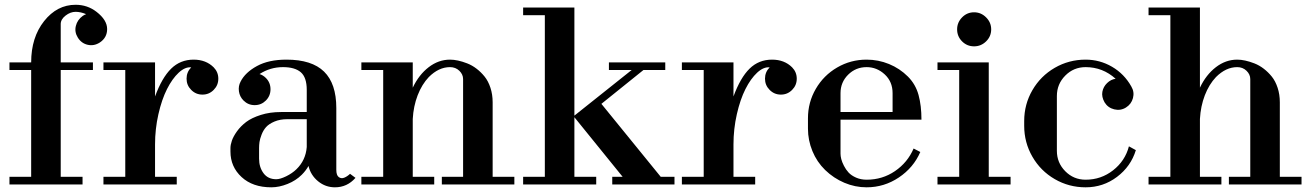

<svg xmlns="http://www.w3.org/2000/svg" viewBox="-20 -780 5540 812"><path d="M20 0V-32.2H111.8V-483.9H20V-516.1H111.8Q111.8 -621.6 166.5 -690.7Q221.2 -759.8 299.8 -759.8Q349.6 -759.8 388.2 -730Q433.1 -695.3 433.1 -657.2Q433.1 -620.6 401.9 -600.1Q377.4 -584.5 350.8 -590.6Q324.2 -596.7 309.1 -621.1Q294.4 -644.5 300.8 -670.4Q307.1 -696.3 330.1 -712.9Q335 -716.3 344.2 -720.2Q320.8 -730 299.8 -730Q277.8 -730 257.3 -714.1Q236.8 -698.2 236.8 -678.2V-516.1H373V-483.9H236.8V-32.2H329.1V0Z M417.5 0V-32.2H509.8V-483.9H417.5V-516.1H635.7V-372.1Q665 -451.7 703.9 -489.7Q742.7 -527.8 798.8 -527.8Q851.1 -527.8 883.8 -495.1Q903.3 -475.1 903.3 -447.3Q903.3 -419.4 883.8 -399.9Q864.3 -379.9 836.2 -379.9Q808.1 -379.9 788.6 -399.9Q769 -419.4 769 -447.3Q769 -475.1 788.6 -495.1Q763.2 -498 735.8 -472.7Q708.5 -447.3 686.3 -403.3Q664.1 -359.4 649.9 -296.9Q635.7 -234.4 635.7 -168.9V-32.2H727.5V0Z M1127.4 12.2Q1048.8 12.2 1001.7 -31.2Q954.6 -74.7 954.6 -139.2V-153.8Q954.6 -167.5 960.7 -185.3Q966.8 -203.1 982.4 -224.9Q998 -246.6 1021.2 -264.2Q1044.4 -281.7 1082.8 -293.9Q1121.1 -306.2 1168.5 -306.2H1277.3V-399.9Q1277.3 -452.6 1252.2 -474.4Q1227.1 -496.1 1176.8 -496.1Q1122.6 -496.1 1077.6 -466.8Q1092.3 -462.4 1104.5 -450.2Q1124 -430.7 1124 -402.6Q1124 -374.5 1104.5 -355Q1085 -335.4 1057.1 -335.4Q1029.3 -335.4 1009.8 -355Q993.7 -371.1 990.5 -393.6Q987.3 -416 997.6 -435.1Q1017.1 -473.6 1066.7 -500.7Q1116.2 -527.8 1191.4 -527.8Q1298.8 -527.8 1350.6 -477.1Q1402.3 -426.3 1402.3 -323.2V-62Q1402.3 -38.6 1412.8 -31Q1423.3 -23.4 1436 -28.6Q1448.7 -33.7 1460.4 -44.9Q1460.9 -44.4 1483.4 -27.8Q1448.2 12.2 1396.5 12.2Q1356.4 12.2 1325.2 -13.4Q1293.9 -39.1 1284.7 -78.1Q1273.9 -58.6 1256.3 -41Q1231.4 -16.1 1196 -2Q1160.6 12.2 1127.4 12.2ZM1075.7 -108.9Q1075.7 -72.8 1094.5 -47.4Q1113.3 -22 1148.4 -22Q1164.6 -22 1190.2 -34.4Q1215.8 -46.9 1233.4 -64Q1272.9 -102.1 1277.3 -158.2V-275.9H1195.3Q1164.1 -275.9 1140.6 -265.9Q1117.2 -255.9 1105.2 -242.4Q1093.3 -229 1086.2 -210.4Q1079.1 -191.9 1077.4 -179.2Q1075.7 -166.5 1075.7 -153.8Z M1508.3 0V-32.2H1600.6V-483.9H1508.3V-516.1H1725.6V-409.2Q1751.5 -463.9 1793 -495.8Q1834.5 -527.8 1883.3 -527.8Q1898.9 -527.8 1917 -523.9Q1935.1 -520 1955.8 -512Q1976.6 -503.9 1995.4 -489.5Q2014.2 -475.1 2029.5 -456.1Q2044.9 -437 2054.2 -408.7Q2063.5 -380.4 2063.5 -347.2V-32.2H2155.3V0H1848.6V-32.2H1938.5V-445.8Q1938.5 -465.3 1922.6 -480.7Q1906.7 -496.1 1883.3 -496.1Q1835.4 -496.1 1793.5 -454.1Q1764.2 -423.3 1746.3 -377Q1728.5 -330.6 1725.6 -276.9V-32.2H1816.4V0Z M2192.4 0V-32.2H2284.2V-715.8H2192.4V-748H2409.2V-291L2651.4 -483.9H2555.2V-516.1H2793.5V-483.9H2701.2L2523.4 -340.8L2774.4 -32.2H2832.5V0H2569.3V-32.2H2613.3L2409.2 -284.2V-32.2H2501.5V0Z M2863.8 0V-32.2H2956.1V-483.9H2863.8V-516.1H3082V-372.1Q3111.3 -451.7 3150.1 -489.7Q3189 -527.8 3245.1 -527.8Q3297.4 -527.8 3330.1 -495.1Q3349.6 -475.1 3349.6 -447.3Q3349.6 -419.4 3330.1 -399.9Q3310.5 -379.9 3282.5 -379.9Q3254.4 -379.9 3234.9 -399.9Q3215.3 -419.4 3215.3 -447.3Q3215.3 -475.1 3234.9 -495.1Q3209.5 -498 3182.1 -472.7Q3154.8 -447.3 3132.6 -403.3Q3110.4 -359.4 3096.2 -296.9Q3082 -234.4 3082 -168.9V-32.2H3173.8V0Z M3645 12.2Q3596.2 12.2 3550.8 -7.1Q3505.4 -26.4 3469.7 -61Q3434.6 -95.2 3415.8 -141.1Q3397 -187 3397 -235.8V-279.8Q3397 -347.2 3430.2 -404.3Q3463.4 -461.4 3520.5 -494.6Q3577.6 -527.8 3645 -527.8Q3694.3 -527.8 3739.7 -509.3Q3785.2 -490.7 3819.8 -456.1Q3852.5 -423.3 3864.7 -378.2Q3877 -333 3877 -273.9H3534.7V-129.9Q3534.7 -120.1 3537.8 -107.4Q3541 -94.7 3549.1 -78.9Q3557.1 -63 3568.8 -50.3Q3580.6 -37.6 3600.6 -28.8Q3620.6 -20 3645 -20Q3711.9 -20 3765.1 -56.4Q3818.4 -92.8 3843.8 -151.9L3872.1 -137.2Q3843.3 -70.8 3781.2 -29.3Q3719.2 12.2 3645 12.2ZM3534.7 -306.2H3754.9V-386.2Q3754.9 -434.6 3721.7 -465.3Q3688.5 -496.1 3645 -496.1Q3599.1 -496.1 3566.9 -464.1Q3534.7 -432.1 3534.7 -386.2Z M3944.8 0V-32.2H4036.6V-483.9H3944.8V-516.1H4161.6V-32.2H4253.9V0ZM4027.8 -655.8Q4027.8 -685.1 4048.8 -706.5Q4069.8 -728 4099.6 -728Q4128.9 -728 4150.4 -706.5Q4171.9 -685.1 4171.9 -655.8Q4171.9 -626 4150.4 -605Q4128.9 -584 4099.6 -584Q4069.8 -584 4048.8 -605Q4027.8 -626 4027.8 -655.8Z M4571.3 12.2Q4500.5 12.2 4440.7 -22.5Q4380.9 -57.1 4346.2 -117.2Q4311.5 -177.2 4311.5 -248V-268.1Q4311.5 -338.9 4346.2 -398.7Q4380.9 -458.5 4440.7 -493.2Q4500.5 -527.8 4571.3 -527.8Q4631.3 -527.8 4683.1 -497.6Q4734.9 -467.3 4764.6 -414.1Q4778.3 -391.1 4771.5 -365.2Q4764.6 -339.4 4741.7 -325.2Q4718.8 -311 4692.1 -317.6Q4665.5 -324.2 4651.4 -347.2Q4638.2 -370.6 4642.1 -391.8Q4646 -413.1 4662.1 -428.7Q4678.2 -444.3 4698.2 -446.8Q4643.6 -496.1 4571.3 -496.1Q4520.5 -496.1 4485.1 -460.2Q4449.7 -424.3 4449.7 -374V-142.1Q4449.7 -91.8 4485.1 -55.9Q4520.5 -20 4571.3 -20Q4636.7 -20 4687.5 -59.8Q4738.3 -99.6 4754.4 -161.1L4783.7 -145Q4762.7 -76.2 4704.1 -32Q4645.5 12.2 4571.3 12.2Z M4837.4 0V-32.2H4929.7V-715.8H4837.4V-748H5054.7V-409.2Q5080.6 -463.9 5122.1 -495.8Q5163.6 -527.8 5212.4 -527.8Q5228 -527.8 5246.1 -523.9Q5264.2 -520 5284.9 -512Q5305.7 -503.9 5324.5 -489.5Q5343.3 -475.1 5358.6 -456.1Q5374 -437 5383.3 -408.7Q5392.6 -380.4 5392.6 -347.2V-32.2H5484.4V0H5177.2V-32.2H5267.6V-445.8Q5267.6 -465.3 5251.7 -480.7Q5235.8 -496.1 5212.4 -496.1Q5164.6 -496.1 5122.6 -454.1Q5093.3 -423.3 5075.4 -377Q5057.6 -330.6 5054.7 -276.9V-32.2H5145.5V0Z"/></svg>

Font: Fin Serif Display
Style: Italic
Weight: 400
Designer: J. Blake Harris
Version: Version 1.006;FEAKit 1.0